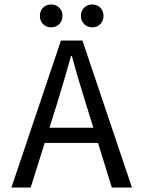

<svg xmlns="http://www.w3.org/2000/svg" viewBox="-20 -837 640 857"><path d="M31 0 252 -656H348L569 0H479L366 -366Q349 -421 332.5 -475.5Q316 -530 301 -587H297Q281 -530 265 -475.5Q249 -421 232 -366L117 0ZM148 -199V-267H449V-199ZM208 -715Q186 -715 172 -729.5Q158 -744 158 -766Q158 -788 172 -802.5Q186 -817 208 -817Q230 -817 244.5 -802.5Q259 -788 259 -766Q259 -744 244.5 -729.5Q230 -715 208 -715ZM392 -715Q370 -715 355.5 -729.5Q341 -744 341 -766Q341 -788 355.5 -802.5Q370 -817 392 -817Q414 -817 428 -802.5Q442 -788 442 -766Q442 -744 428 -729.5Q414 -715 392 -715Z"/></svg>

Font: Source Code Variable
Style: Regular
Weight: 400
Monospace: yes
Designer: Paul D. Hunt, Teo Tuominen
Foundry: Adobe Systems Incorporated
Version: Version 1.010;hotconv 1.0.106;makeotfexe 2.5.65593